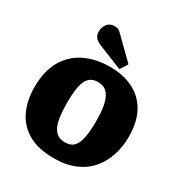

<svg xmlns="http://www.w3.org/2000/svg" viewBox="-220 -1130 1234 1304"><g transform="rotate(30 397.0 -478.0)"><path d="M389 14Q264 14 185.5 -32.5Q107 -79 71 -159.5Q35 -240 35 -340Q35 -464 82.5 -547.5Q130 -631 215.5 -673Q301 -715 414 -715Q518 -715 595.5 -676Q673 -637 716 -560Q759 -483 759 -366Q759 -289 737 -220.5Q715 -152 670 -99Q625 -46 555 -16Q485 14 389 14ZM401 -117Q428 -117 449 -127Q470 -137 484.5 -162Q499 -187 506.5 -233Q514 -279 514 -350Q514 -413 506.5 -457.5Q499 -502 484 -530.5Q469 -559 446.5 -572Q424 -585 394 -585Q366 -585 344.5 -574.5Q323 -564 308.5 -538.5Q294 -513 287 -469Q280 -425 280 -358Q280 -295 286.5 -249.5Q293 -204 307.5 -174.5Q322 -145 345 -131Q368 -117 401 -117ZM473 -733 287 -808Q251 -822 237.5 -841Q224 -860 224 -883Q224 -917 243.5 -943.5Q263 -970 301 -970Q314 -970 327 -965.5Q340 -961 356 -944L511 -792Z"/></g></svg>

Font: Literata Black
Style: Regular
Weight: 900
Designer: Latin by Veronika Burian and Jose Scaglione. Greek by Irene Vlachou. Cyrillic by Vera Evstafieva.
Foundry: TypeTogether
Version: Version 3.103;gftools[0.9.29]